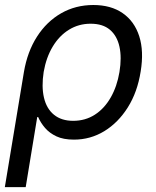

<svg xmlns="http://www.w3.org/2000/svg" viewBox="-29 -558 635 782"><path d="M-9.3 204.1 68.4 -264.6Q82.5 -347.7 121.8 -408.9Q161.1 -470.2 220 -503.9Q278.8 -537.6 351.1 -537.6Q422.9 -537.6 470.7 -504.4Q518.6 -471.2 538.1 -410.4Q557.6 -349.6 543.9 -266.6Q530.8 -183.1 491.7 -120.8Q452.6 -58.6 396 -23.9Q339.4 10.7 272 10.7Q229 10.7 200.7 -2.7Q172.4 -16.1 154.5 -36.9Q136.7 -57.6 126.5 -81.1H122.6L75.7 204.1ZM269 -65.9Q318.4 -65.9 357.2 -90.8Q396 -115.7 421.9 -160.9Q447.8 -206.1 457.5 -264.6Q467.3 -323.7 457.5 -367.9Q447.8 -412.1 418.7 -436.8Q389.6 -461.4 340.3 -461.4Q291.5 -461.4 252 -437Q212.4 -412.6 185.8 -368.4Q159.2 -324.2 148.9 -265.1Q139.6 -205.1 150.1 -160.2Q160.6 -115.2 190.9 -90.6Q221.2 -65.9 269 -65.9Z"/></svg>

Font: Inter 24pt
Style: Italic
Weight: 400
Italic angle: -9.3988°
Designer: Rasmus Andersson
Foundry: rsms
Version: Version 4.001;git-66647c0bb